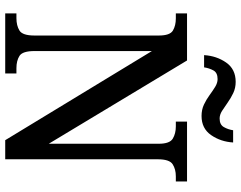

<svg xmlns="http://www.w3.org/2000/svg" viewBox="-116 -830 945 754"><g transform="rotate(90 357.0 -452.5)"><path d="M32 0V-44H51Q80 -44 99.5 -56Q119 -68 119 -115V-603Q119 -647 99.5 -658.5Q80 -670 52 -670H32V-714H217L544 -171V-603Q544 -646 524 -658Q504 -670 476 -670H457V-714H692V-670H672Q644 -670 624.5 -657.5Q605 -645 605 -599V0H530L180 -576V-115Q180 -68 199 -56Q218 -44 247 -44H268V0ZM435 -771Q410 -771 390 -780.5Q370 -790 353 -802.5Q336 -815 320.5 -824.5Q305 -834 290 -834Q265 -834 256 -817.5Q247 -801 244 -781H196Q199 -830 225 -867.5Q251 -905 301 -905Q325 -905 345 -895.5Q365 -886 382.5 -873.5Q400 -861 415 -851.5Q430 -842 445 -842Q469 -842 478.5 -858.5Q488 -875 491 -895H539Q536 -846 510 -808.5Q484 -771 435 -771Z"/></g></svg>

Font: Noto Serif Tamil SemiCondensed Medium
Style: Italic
Weight: 500
Width: 4
Italic angle: -12°
Designer: Indian Type Foundry, Tom Grace, and the Monotype Design Team
Foundry: Monotype Imaging Inc.
Version: Version 2.003; ttfautohint (v1.8.4.7-5d5b)